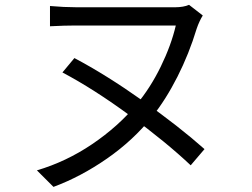

<svg xmlns="http://www.w3.org/2000/svg" viewBox="-20 -709 1017 774"><path d="M772.9 -593.6Q742.3 -492.4 695.3 -399.6Q648.2 -306.8 593.5 -238.6Q517.2 -143.4 412 -70.2Q306.8 3.1 195.6 44.4L128.8 -22.2Q247.1 -57.3 351.4 -127.8Q455.7 -198.4 529.5 -286.7Q585.8 -354 627.9 -440.1Q670 -526.2 688.7 -606.2H284.8Q240.7 -606.2 181.5 -603.1V-684.8Q238.9 -679.8 284.8 -679.8H688.6Q703 -679.8 717.1 -682.3Q731.2 -684.7 742.1 -689.5L797.4 -646.6Q783.1 -623.3 772.9 -593.6ZM804.4 -107.9 748.7 -42.6Q650.4 -135.5 504.4 -242.7Q358.4 -349.9 231.7 -416.9L279.9 -474.9Q408 -407.3 555.4 -302.8Q702.8 -198.2 804.4 -107.9Z"/></svg>

Font: Min Sans VF VF
Style: Regular
Weight: 400
Designer: Jinseong-Kim, NotoSansCJK, Nunito
Foundry: Jinseong-Kim
Version: Version 1.420;Glyphs 3.1.2 (3151)